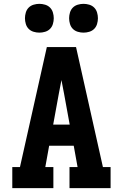

<svg xmlns="http://www.w3.org/2000/svg" viewBox="-20 -980 640 1000"><path d="M44 0V-110H84L224 -735H376L516 -110H556V0H342V-110H384L364 -221H236L216 -110H258V0ZM343 -331 314 -490Q310 -508 307 -526.5Q304 -545 300 -563Q296 -545 293 -526.5Q290 -508 286 -490L257 -331ZM415 -810Q400 -810 385 -814.5Q370 -819 359.5 -829.5Q349 -840 344.5 -855Q340 -870 340 -885Q340 -900 344.5 -915Q349 -930 359.5 -940.5Q370 -951 385 -955.5Q400 -960 415 -960Q430 -960 445 -955.5Q460 -951 470.5 -940.5Q481 -930 485.5 -915Q490 -900 490 -885Q490 -870 485.5 -855Q481 -840 470.5 -829.5Q460 -819 445 -814.5Q430 -810 415 -810ZM185 -810Q170 -810 155 -814.5Q140 -819 129.5 -829.5Q119 -840 114.5 -855Q110 -870 110 -885Q110 -900 114.5 -915Q119 -930 129.5 -940.5Q140 -951 155 -955.5Q170 -960 185 -960Q200 -960 215 -955.5Q230 -951 240.5 -940.5Q251 -930 255.5 -915Q260 -900 260 -885Q260 -870 255.5 -855Q251 -840 240.5 -829.5Q230 -819 215 -814.5Q200 -810 185 -810Z"/></svg>

Font: Iosevka HT Extrabold Extended
Style: Regular
Weight: 800
Width: 7
Monospace: yes
Designer: Belleve Invis
Foundry: Belleve Invis
Version: Version 32.3.0; ttfautohint (v1.8.4)